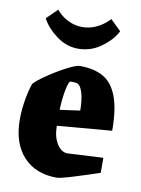

<svg xmlns="http://www.w3.org/2000/svg" viewBox="-81 -749 601 818"><g transform="rotate(10 219.5 -340.0)"><path d="M24 -204Q24 -248 32 -292.5Q40 -337 50 -363Q63 -378 102.5 -405Q142 -432 181.5 -452.5Q221 -473 236 -473Q298 -473 338 -450.5Q378 -428 399 -373.5Q420 -319 420 -225L184 -205Q184 -158 203 -127.5Q222 -97 249 -97L403 -105V-40Q362 -26 299.5 -6.5Q237 13 222 13Q129 13 76.5 -45Q24 -103 24 -204ZM238 -398Q231 -400 221 -400.5Q211 -401 208 -400Q201 -399 193.5 -362.5Q186 -326 184 -274L271 -286Q271 -331 262 -362Q253 -393 238 -398ZM58 -648 104 -693Q126 -667 155.5 -652.5Q185 -638 216 -638Q282 -638 334 -693L380 -648Q359 -608 314.5 -576Q270 -544 216 -544Q165 -544 121.5 -576.5Q78 -609 58 -648Z"/></g></svg>

Font: Grenze ExtraBold
Style: Regular
Weight: 800
Designer: Renata Polastri
Foundry: Omnibus-Type
Version: Version 1.002; ttfautohint (v1.8)